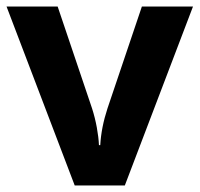

<svg xmlns="http://www.w3.org/2000/svg" viewBox="-20 -566 609 586"><path d="M208 0 0 -546H156L261 -235Q270 -207 275.5 -177Q281 -147 282 -123H286Q289 -177 308 -235L413 -546H569L361 0Z"/></svg>

Font: Noto Sans Gujarati UI
Style: Bold
Weight: 700
Designer: Jelle Bosma - Monotype Design Team, Universal Thirst
Foundry: Monotype Imaging Inc.
Version: Version 2.106; ttfautohint (v1.8.4.7-5d5b)